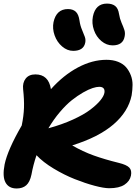

<svg xmlns="http://www.w3.org/2000/svg" viewBox="-22 -1090 770 1079"><path d="M610.8 -835Q576.7 -835 547.9 -859.1Q519 -883.3 505.9 -921.1Q492.7 -959 500 -997.1Q514.6 -1069.8 579.1 -1069.8Q607.9 -1069.8 625 -1056.6Q642.1 -1043.5 647 -1011.2Q650.9 -985.4 661.1 -961.9Q671.4 -938.5 677 -921.4Q682.6 -904.3 678.2 -883.8Q668.9 -835 610.8 -835ZM389.2 -804.2Q356 -804.2 327.1 -828.9Q298.3 -853.5 284.9 -891.4Q271.5 -929.2 278.8 -965.8Q294.9 -1039.1 359.9 -1039.1Q387.7 -1039.1 403.8 -1024.2Q419.9 -1009.3 424.8 -974.1Q428.7 -946.3 439 -922.4Q449.2 -898.4 454.8 -882.6Q460.4 -866.7 457 -850.1Q447.8 -804.2 389.2 -804.2ZM71.8 -30.8Q27.3 -30.8 9 -64.5Q-9.3 -98.1 3.9 -166Q21 -248 100.1 -384.8Q111.3 -439 112.8 -484.6Q114.3 -530.3 107.9 -588.9Q104 -625 122.3 -648.4Q140.6 -671.9 176.8 -671.9Q251 -671.9 264.2 -588.9Q334.5 -667.5 415.5 -710.7Q496.6 -753.9 576.2 -753.9Q613.3 -753.9 641.6 -742.7Q669.9 -731.4 686.5 -712.2Q703.1 -692.9 713.1 -667.2Q723.1 -641.6 722.9 -613Q722.7 -584.5 717.8 -554.2Q699.2 -462.9 616 -391.1Q532.7 -319.3 383.8 -272.9Q443.4 -238.3 504.6 -216.3Q565.9 -194.3 645 -174.8Q689 -164.1 704.3 -148.4Q719.7 -132.8 713.9 -103Q707.5 -71.8 677.5 -52Q647.5 -32.2 591.8 -32.2Q562 -32.2 509.5 -46.1Q457 -60.1 397.9 -83.5Q338.9 -106.9 279.3 -142.8Q219.7 -178.7 183.1 -217.8Q164.1 -161.1 154.8 -108.9Q146 -66.9 125.5 -48.8Q105 -30.8 71.8 -30.8ZM535.2 -602.1Q520.5 -602.1 498.3 -595Q476.1 -587.9 444.8 -570.1Q413.6 -552.2 381.6 -526.9Q349.6 -501.5 314.5 -460.2Q279.3 -418.9 250 -369.1Q326.7 -390.1 388.2 -418.2Q449.7 -446.3 485.8 -473.9Q522 -501.5 541.7 -525.6Q561.5 -549.8 564.9 -568.8Q569.8 -602.1 535.2 -602.1Z"/></svg>

Font: Shantell Sans Irregular Bouncy
Style: Bold Italic
Weight: 700
Italic angle: -11.31°
Designer: Stephen Nixon, Anya Danilova, Shantell Martin
Foundry: Arrow Type
Version: Version 1.006;[9816181b4]